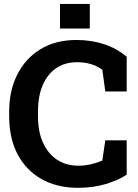

<svg xmlns="http://www.w3.org/2000/svg" viewBox="-20 -919 685 950"><path d="M365.7 10.3Q262.2 10.3 185.5 -33Q108.9 -76.2 67.1 -155.5Q25.4 -234.9 25.4 -343.3V-367.2Q25.4 -470.7 65.7 -550.5Q106 -630.4 180.7 -675.8Q255.4 -721.2 358.4 -721.2Q430.7 -721.2 493.9 -700.7Q557.1 -680.2 606.9 -638.2V-466.3H501L486.3 -574.2Q470.2 -585.9 451.2 -594.2Q432.1 -602.5 409.9 -606.9Q387.7 -611.3 361.8 -611.3Q301.3 -611.3 257.8 -581.5Q214.4 -551.8 191.2 -497.3Q168 -442.9 168 -368.2V-343.3Q168 -268.6 192.4 -213.9Q216.8 -159.2 261.7 -129.2Q306.6 -99.1 368.2 -99.1Q398.9 -99.1 429.9 -106.2Q460.9 -113.3 486.3 -124.5L501 -224.6H606.9V-54.7Q565.4 -27.3 503.4 -8.5Q441.4 10.3 365.7 10.3ZM276.9 -777.8V-899.4H424.3V-777.8Z"/></svg>

Font: Roboto Slab LO
Style: Bold
Weight: 700
Designer: Google
Version: Version 2.000